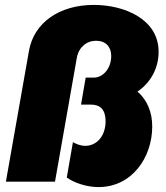

<svg xmlns="http://www.w3.org/2000/svg" viewBox="-20 -740 678 782"><path d="M381 22C517 22 600 -98 600 -225C600 -284 579 -333 540 -367C596 -405 626 -465 626 -529C626 -662 487 -720 362 -720C221 -720 118 -647 98 -533L4 0H204L293 -505C301 -548 333 -574 371 -574C411 -574 433 -549 433 -512C433 -461 399 -424 363 -424H329L310 -314H350C388 -314 410 -294 410 -246C410 -186 374 -146 327 -146C309 -146 291 -153 277 -161L252 -17C282 5 334 22 381 22Z"/></svg>

Font: Fixel Display 20240404 Black
Style: Italic
Weight: 900
Italic angle: -10°
Designer: AlfaBravo + MacPaw
Foundry: Kyrylo Tkachov, Marchela Mozhyna, Serhii Makarenko, Maria Weinstein, Zakhar Kryvoshyya
Version: Version 1.211;Glyphs 3.2 (3225)